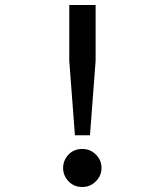

<svg xmlns="http://www.w3.org/2000/svg" viewBox="-20 -732 656 765"><path d="M278.5 -193 256 -490V-712H361V-490L338.5 -193ZM307.5 13Q274.5 13 253 -9.8Q231.5 -32.5 231.5 -62.5Q231.5 -93.5 253 -116Q274.5 -138.5 307.5 -138.5Q340 -138.5 362.2 -116Q384.5 -93.5 384.5 -62.5Q384.5 -32.5 362.2 -9.8Q340 13 307.5 13Z"/></svg>

Font: Overpass Mono SemiBold
Style: Regular
Weight: 600
Monospace: yes
Designer: Delve Withrington, Dave Bailey
Foundry: Delve Fonts LLC
Version: Version 4.000